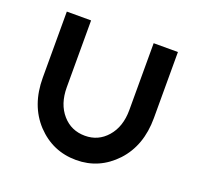

<svg xmlns="http://www.w3.org/2000/svg" viewBox="-97 -604 743 721"><g transform="rotate(20 275.0 -244.0)"><path d="M53 -500V-236Q53 -126 117 -57Q182 12 276 12Q368 12 433 -57Q497 -126 497 -236V-500H400V-233Q400 -166 364 -125Q329 -85 276 -85Q221 -85 186 -125Q150 -166 150 -233V-500Z"/></g></svg>

Font: Unageo
Style: Medium
Weight: 500
Designer: Richard Sepsi
Foundry: Richard Sepsi
Version: Version 2.000